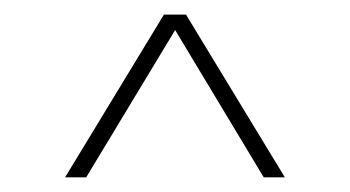

<svg xmlns="http://www.w3.org/2000/svg" viewBox="-20 -644 478 262"><path d="M97.6 -402 219 -603 339.9 -402H368.7L233.8 -624.1H203.7L68.8 -402Z"/></svg>

Font: Arad-VF Thin Dots1
Style: Regular
Weight: 100
Designer: Mohammad Darvishi
Version: Version 1.000;August 30, 2024;FontCreator 15.0.0.2992 64-bit